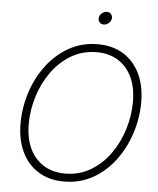

<svg xmlns="http://www.w3.org/2000/svg" viewBox="-61 -967 848 1028"><g transform="rotate(5 363.5 -452.5)"><path d="M320.8 10.3Q241.2 10.3 183.3 -25.6Q125.5 -61.5 94.2 -126.7Q63 -191.9 63 -278.8Q63 -364.3 89.1 -445.8Q115.2 -527.3 164.8 -593.3Q214.4 -659.2 283.7 -698.5Q353 -737.8 439.5 -737.8Q518.6 -737.8 576.4 -701.9Q634.3 -666 665.5 -601.1Q696.8 -536.1 696.8 -448.2Q696.8 -363.8 670.4 -282Q644 -200.2 595 -134.3Q545.9 -68.4 476.6 -29.1Q407.2 10.3 320.8 10.3ZM322.8 -32.7Q398.9 -32.7 459.7 -68.6Q520.5 -104.5 563.5 -164.3Q606.4 -224.1 629.4 -297.6Q652.3 -371.1 652.3 -446.8Q652.3 -523.9 626 -579.3Q599.6 -634.8 551.5 -664.8Q503.4 -694.8 438 -694.8Q361.3 -694.8 300.3 -658.9Q239.3 -623 196 -563Q152.8 -502.9 129.9 -429.4Q106.9 -356 106.9 -280.3Q106.9 -204.1 133.3 -148.4Q159.7 -92.8 208.3 -62.7Q256.8 -32.7 322.8 -32.7ZM460 -845.7Q445.8 -845.7 437.3 -856Q428.7 -866.2 431.2 -880.4Q433.1 -894.5 445.3 -904.5Q457.5 -914.6 471.7 -914.6Q486.3 -914.6 494.6 -904.5Q502.9 -894.5 501 -880.4Q498.5 -866.2 486.6 -856Q474.6 -845.7 460 -845.7Z"/></g></svg>

Font: Inter 24pt ExtraLight
Style: Italic
Weight: 250
Italic angle: -9.3988°
Version: Version 4.001;git-66647c0bb